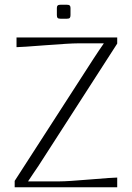

<svg xmlns="http://www.w3.org/2000/svg" viewBox="-20 -791 556 811"><path d="M277.8 -727.1Q277.8 -718.8 274.7 -715.3Q271.5 -711.9 262.2 -711.9H235.8Q226.6 -711.9 223.4 -715.3Q220.2 -718.8 220.2 -727.1V-757.8Q220.2 -764.6 223.6 -767.8Q227.1 -771 235.8 -771H262.2Q271 -771 274.4 -767.8Q277.8 -764.6 277.8 -757.8ZM49.8 -632.8H475.1V-606.9L142.1 -89.8Q138.2 -84 120.1 -57.4Q102.1 -30.8 99.1 -25.9V-24.9H232.9Q265.1 -24.9 360.8 -33Q456.5 -41 475.1 -41V0H42V-26.9L375 -543Q380.9 -552.7 398.4 -578.4Q416 -604 418 -606.9V-607.9H308.1Q275.9 -607.9 172.1 -599.9Q68.4 -591.8 49.8 -591.8Z"/></svg>

Font: Resagokr
Style: Light
Weight: 300
Designer: gluk
Foundry: gluk
Version: Version 0.95